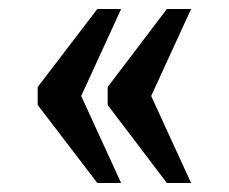

<svg xmlns="http://www.w3.org/2000/svg" viewBox="-20 -484 510 428"><path d="M352 -76H406L317 -270L406 -464H352L220 -290V-250ZM197 -76H250L161 -270L250 -464H197L64 -290V-250Z"/></svg>

Font: Noto Serif Sinhala Condensed SemiBold
Style: Regular
Weight: 600
Width: 3
Designer: Jelle Bosma - Monotype Design Team
Foundry: Monotype Imaging Inc.
Version: Version 2.007